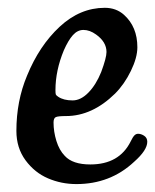

<svg xmlns="http://www.w3.org/2000/svg" viewBox="-20 -459 397 492"><path d="M248.5 -439Q277.8 -439 297.9 -420.9Q332 -390.1 332 -337.9Q332 -311.5 315.4 -277.3Q298.8 -243.2 274.9 -219.2Q216.3 -161.6 148.9 -161.6Q128.9 -161.6 123 -158.9Q117.2 -156.2 117.2 -145Q117.2 -121.6 124.5 -97.9Q131.8 -74.2 146 -59.6Q166 -37.6 211.4 -37.6Q285.6 -37.6 314.9 -96.7Q320.3 -107.9 324.5 -112.1Q328.6 -116.2 334 -116.2Q341.3 -116.2 349.1 -111.3Q357.4 -106 357.4 -95.7Q357.4 -74.2 323.7 -44.4Q262.7 12.7 175.8 12.7Q137.2 12.7 103 -2Q68.8 -16.6 45.4 -48.3Q22 -80.1 22 -123.5Q22 -200.2 49.3 -265.1Q80.6 -341.8 132.8 -390.4Q185.1 -439 248.5 -439ZM129.4 -210.9Q143.1 -201.7 166 -201.7Q187 -201.7 206.5 -221.7Q226.1 -241.7 239.3 -274.4Q252.9 -311 252.9 -325.7Q252.9 -351.6 226.1 -370.6Q210 -382.3 193.8 -382.3Q178.7 -382.3 166.7 -368.9Q154.8 -355.5 143.6 -330.1Q122.1 -278.3 122.1 -228Q122.1 -219.7 123 -217Q124 -214.4 129.4 -210.9Z"/></svg>

Font: Cooper* Medium
Style: Italic
Weight: 500
Italic angle: -7°
Designer: Owen Earl
Foundry: indestructible type*
Version: Version 0.001